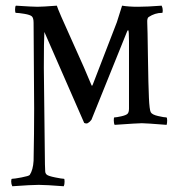

<svg xmlns="http://www.w3.org/2000/svg" viewBox="-20 -438 644 678"><path d="M36.1 -392.6Q33.2 -392.6 33.2 -403.8Q33.2 -415 36.1 -418Q94.7 -414.1 112.3 -414.1Q129.9 -414.1 180.7 -418Q185.5 -401.4 234.4 -293.9Q283.2 -186.5 303.7 -135.7Q306.6 -135.7 306.6 -136.7L392.6 -359.4L411.1 -418Q434.6 -414.1 467.3 -414.1Q500 -414.1 550.8 -418Q554.7 -410.2 554.7 -401.4Q554.7 -392.6 552.7 -392.6H551.8Q527.3 -392.6 504.9 -377.9Q499 -374 500 -357.4Q501 -340.8 502.4 -237.3Q503.9 -133.8 505.9 -92.3Q507.8 -50.8 512.2 -42Q516.6 -33.2 538.1 -28.3Q559.6 -23.4 567.4 -23.4Q570.3 -23.4 570.3 -13.2Q570.3 -2.9 568.4 2.9Q495.1 -2.9 481 -2.9Q466.8 -2.9 384.8 2.9Q381.8 -2.9 381.8 -13.2Q381.8 -23.4 383.8 -23.4Q390.6 -23.4 408.2 -27.3Q425.8 -31.2 430.7 -36.6Q435.5 -42 435.5 -54.7V-293Q435.5 -331.1 432.6 -331.1Q429.7 -331.1 427.7 -324.2L304.7 -19.5Q303.7 -14.6 296.9 -8.3Q290 -2 285.6 -2Q281.2 -2 277.3 -3.9L136.7 -325.2Q134.8 -295.9 134.8 -198.2L138.7 142.6L139.6 166Q139.6 173.8 145 178.7Q150.4 183.6 174.8 188.5Q199.2 193.4 206.1 193.4Q208 193.4 208 203.6Q208 213.9 205.1 219.7Q141.6 214.8 116.7 214.8Q91.8 214.8 23.4 219.7Q19.5 211.9 19.5 202.6Q19.5 193.4 22.5 193.4Q30.3 193.4 56.2 188.5Q82 183.6 85 179.7Q96.7 162.1 98.6 129.9Q100.6 32.2 100.6 -54.7L98.6 -357.4Q98.6 -374 92.8 -379.9Q86.9 -385.7 65.9 -389.2Q44.9 -392.6 36.1 -392.6Z"/></svg>

Font: CrimsonText-Roman
Style: Roman
Weight: 400
Version: Version 0.13